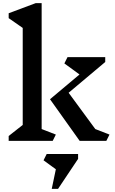

<svg xmlns="http://www.w3.org/2000/svg" viewBox="-20 -893 729 1217"><path d="M334 -40 314 0H35V-31L124 -101V-716L35 -778V-809L206 -873H244V-75ZM654 0H485L297 -264L484 -421L388 -491L408 -531H647V-500L415 -305L584 -75L674 -40ZM475 114 348 304H308L334 180L256 123L276 83H475Z"/></svg>

Font: Inknut
Style: Antiqua
Weight: 400
Designer: Claus Eggers Srensen
Foundry: Claus Eggers Srensen
Version: Version 1.000; ttfautohint (v1.2) -l 7 -r 28 -G 50 -x 13 -D 